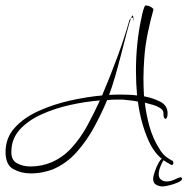

<svg xmlns="http://www.w3.org/2000/svg" viewBox="-77 -579 676 692"><path d="M34 46Q-1 46 -29 30.5Q-57 15 -57 -31Q-57 -82 -24 -118.5Q9 -155 62 -179Q115 -203 175.5 -216.5Q236 -230 291 -235Q320 -303 346.5 -375Q373 -447 389 -505Q391 -511 395 -513Q399 -523 401 -523Q403 -523 404 -514L406 -511Q406 -507 404 -505V-506Q404 -512 404 -514Q400 -517 395 -513Q389 -497 380 -462Q371 -427 360 -384.5Q349 -342 337.5 -302Q326 -262 316 -237Q329 -238 342 -238Q355 -238 366 -238Q374 -238 387.5 -237.5Q401 -237 417 -235Q415 -258 414 -280Q413 -302 413 -324Q413 -374 418 -422Q423 -470 431 -506Q439 -548 446 -559H452Q457 -559 466.5 -554Q476 -549 476 -544Q466 -510 456 -462Q446 -414 443 -369Q442 -353 441 -335Q440 -317 440 -299Q440 -283 440.5 -266Q441 -249 442 -232Q474 -226 500.5 -212.5Q527 -199 527 -171Q527 -151 519 -151Q512 -151 512 -171Q512 -179 506.5 -184.5Q501 -190 496 -192Q488 -197 474.5 -201Q461 -205 445 -209Q450 -165 462 -122.5Q474 -80 496 -45Q508 -24 521.5 -14Q535 -4 545 1Q545 1 545.5 0Q546 -1 547 5Q548 6 548 9Q548 13 544.5 15Q541 17 536 13H537Q485 -11 457.5 -74Q430 -137 420 -213Q404 -216 389 -217.5Q374 -219 365 -220Q352 -220 338 -220Q324 -220 309 -218Q290 -172 263 -122Q236 -72 199 -30.5Q162 11 112 32Q99 37 78 41.5Q57 46 34 46ZM33 21Q53 21 72.5 17Q92 13 106 7Q149 -11 181 -46Q213 -81 237.5 -126Q262 -171 283 -217Q231 -213 175 -200.5Q119 -188 71 -166Q23 -144 -6.5 -111Q-36 -78 -36 -32Q-37 -2 -15.5 9.5Q6 21 33 21ZM510 93Q497 93 486 87Q475 81 475 66Q475 57 481 39Q487 21 496 5.5Q505 -10 515 -10L517 -8Q509 2 502 19Q495 36 495 49Q495 62 503.5 68.5Q512 75 524 75Q538 75 553.5 67.5Q569 60 573 60Q579 60 579 66Q579 72 564.5 78.5Q550 85 533 89Q516 93 510 93Z"/></svg>

Font: Fuggles
Style: Regular
Weight: 400
Designer: Rob Leuschke
Foundry: Robert E. Leuschke
Version: Version 1.100; ttfautohint (v1.8.3)